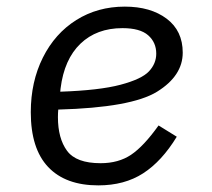

<svg xmlns="http://www.w3.org/2000/svg" viewBox="-20 -548 640 580"><path d="M73 -209Q73 -301 109.5 -374Q146 -447 210.5 -487.5Q275 -528 357 -528Q435 -528 483.5 -491.5Q532 -455 532 -389Q532 -319 454.5 -271Q377 -223 156 -217Q155 -207 155 -194Q155 -130 182.5 -92.5Q210 -55 284 -55Q338 -55 376 -80.5Q414 -106 459 -169L514 -135Q469 -61 412.5 -24.5Q356 12 277 12Q178 12 125.5 -43.5Q73 -99 73 -209ZM163 -281 162 -271Q280 -275 344 -292Q408 -309 430 -332.5Q452 -356 452 -386Q452 -420 427.5 -441.5Q403 -463 350 -463Q272 -463 223 -416Q174 -369 163 -281Z"/></svg>

Font: iA Writer Mono V
Style: Regular
Weight: 400
Italic angle: -9.5°
Designer: Mike Abbink, Paul van der Laan, Pieter van Rosmalen
Foundry: Bold Monday
Version: Version 2.000